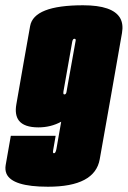

<svg xmlns="http://www.w3.org/2000/svg" viewBox="-52 -701 484 728"><path d="M130 7Q-6 7 -27.5 -42.5Q-33.5 -57 -30.5 -75Q-16 -157 -11 -186H159Q151.5 -143 149.5 -131.5Q147.5 -123 150.5 -120.5Q151.5 -120 153 -120Q159 -120 162 -136.5Q164 -146.5 180 -239.5Q140.5 -218 93.5 -218Q39.5 -218 19.5 -244Q3 -266 10 -305.5Q25.5 -393 37.5 -463Q48.5 -523 62.2 -602Q76 -681 263 -681Q375.5 -681 403.5 -632.5Q416.5 -609.5 410.5 -575.5Q392 -470 368.5 -336Q344.5 -202 326.2 -97.5Q308 7 130 7ZM200 -351.5Q202.5 -366.5 205.5 -383Q233.5 -541 235 -547.5Q235.5 -551 234 -552.5Q233 -554 230 -554Q224 -554 221.8 -542.5Q219.5 -531 206 -453Q190.5 -365 188.5 -354Q187 -346 190 -343.5Q191 -343 192.5 -343Q198 -343 200 -351.5Z"/></svg>

Font: Anybody UltraCondensed Black
Style: Italic
Weight: 900
Width: 1
Italic angle: -10°
Designer: Tyler Finck
Foundry: Etcetera Type Company
Version: Version 1.010; ttfautohint (v1.8.3) -l 8 -r 50 -G 200 -x 14 